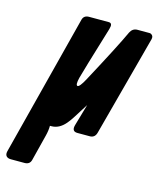

<svg xmlns="http://www.w3.org/2000/svg" viewBox="-185 -605 726 879"><g transform="rotate(15 177.5 -165.5)"><path d="M126.5 -527.3Q126.5 -527.3 221.2 -527.3Q240.2 -526.9 231.9 -499Q231 -496.1 230 -492.2Q165.5 -280.3 156.7 -246.1Q147.9 -210.4 157.7 -208Q167.5 -205.6 189.9 -247.1Q290.5 -434.1 322.8 -504.9Q333.5 -526.4 355 -527.3H414.6Q418.5 -527.3 422.4 -524.9Q434.1 -518.1 430.2 -502L303.2 -26.4Q296.9 -1 273.9 0H213.4Q183.6 0 194.8 -35.2L223.6 -134.8L179.2 -64.5Q167.5 -46.4 156.2 -33.2Q127 1 90.3 1H83.5Q83.5 23.4 76.7 49.8L45.4 173.8Q39.6 194.8 16.1 195.3H-49.3Q-55.7 195.3 -61 193.8Q-80.1 187.5 -74.7 164.1L97.2 -505.9Q103 -526.9 126.5 -527.3Z"/></g></svg>

Font: Allan
Style: Bold
Weight: 700
Version: Version 1.005